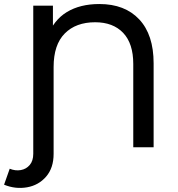

<svg xmlns="http://www.w3.org/2000/svg" viewBox="-45 -728 878 949"><path d="M119.4 32.3V-700H216.6V-529.1L188 -545Q220 -628.6 285.4 -668.4Q350.9 -708.1 446.1 -708.1Q572.1 -708.1 643.2 -632.2Q714.3 -556.3 714.3 -415.1V0H613.7V-411.6Q613.7 -513.1 563.7 -565.6Q513.7 -618 425.4 -618Q330.1 -618 275.1 -562.5Q220 -507 220 -396.7V32.3Q220 102.1 183 144.9Q146 187.7 88.8 197.8Q31.6 207.9 -24.9 184.9L3 106Q30.9 117.4 57.8 112.6Q84.7 107.9 102.1 87.3Q119.4 66.7 119.4 32.3Z"/></svg>

Font: iiserrat Thin
Style: Regular
Weight: 100
Designer: Akira Ohta
Foundry: Akira Ohta
Version: Version 1.200;Glyphs 3.3.1 (3343)